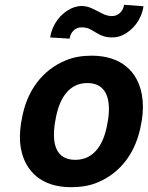

<svg xmlns="http://www.w3.org/2000/svg" viewBox="-20 -770 618 800"><path d="M68 -259C62 -220 61 -185 67 -152C84 -58 151 10 276 10C316 10 354 4 387 -10C481 -49 549 -134 569 -259L571 -269C577 -308 577 -343 571 -376C554 -470 487 -538 362 -538C322 -538 286 -532 253 -518C159 -479 90 -394 70 -269ZM189 -614 270 -609C274 -636 293 -656 319 -656C332 -656 343 -654 352 -650C381 -636 401 -614 446 -614C462 -614 478 -617 492 -624C533 -644 569 -686 578 -744L497 -750C493 -723 473 -703 447 -703C421 -703 404 -715 386 -724C367 -733 348 -745 320 -745C305 -745 290 -741 275 -734C234 -714 198 -671 189 -614ZM209 -259 211 -269C224 -351 262 -424 344 -424C426 -424 443 -352 430 -269L428 -259C415 -176 376 -104 294 -104C210 -104 196 -175 209 -259Z"/></svg>

Font: Asimov Pro
Style: BdObl
Weight: 700
Designer: Google
Version: Version 2.000980; 2014